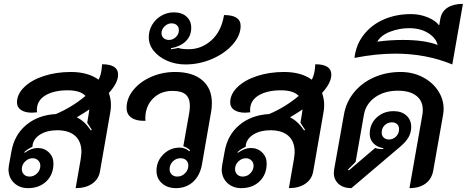

<svg xmlns="http://www.w3.org/2000/svg" viewBox="-20 -966 2419 995"><path d="M544 -484Q555 -454 555 -422Q555 -400 551 -381L498 -77Q491 -37 457.5 -14Q424 9 372 9L398 -140Q402 -168 402 -178Q402 -233 369.5 -262Q337 -291 276 -291Q225 -291 190 -270Q155 -249 149 -215L148 -205Q126 -196 106 -178L108 -174Q142 -199 175 -199Q210 -199 233.5 -176Q257 -153 257 -119Q257 -62 220.5 -26.5Q184 9 125 9Q81 9 52.5 -18.5Q24 -46 24 -89Q24 -94 26 -108L39 -180Q54 -267 116 -318.5Q178 -370 270 -375Q356 -412 423 -469Q396 -498 331 -498Q259 -498 215 -471.5Q171 -445 171 -395Q171 -387 172 -384Q154 -382 146 -382Q110 -382 89 -396Q68 -410 68 -435Q68 -478 105.5 -514.5Q143 -551 207 -572Q271 -593 347 -593Q436 -593 491 -553Q504 -579 507 -610L509 -633Q592 -633 592 -579Q592 -537 544 -484ZM456 -293Q437 -323 432 -330L440 -378L443 -399Q418 -382 378 -358Q418 -339 451 -290ZM93 -90Q93 -73 104 -62Q115 -51 133 -51Q156 -51 172.5 -68Q189 -85 189 -107Q189 -124 177.5 -135Q166 -146 149 -146Q127 -146 110 -129Q93 -112 93 -90Z M791 -81Q791 -131 826.5 -166Q862 -201 911 -201Q925 -201 938.5 -196Q952 -191 961 -182L965 -187Q952 -201 930 -208L961 -383Q964 -403 964 -417Q964 -457 942.5 -476Q921 -495 874 -495Q812 -495 772.5 -455Q733 -415 733 -351Q733 -343 734 -340Q688 -338 662 -355.5Q636 -373 636 -407Q636 -456 670.5 -499Q705 -542 763 -567.5Q821 -593 887 -593Q978 -593 1028 -550.5Q1078 -508 1078 -432Q1078 -407 1074 -386L1027 -116Q1017 -57 981 -24Q945 9 892 9Q848 9 819.5 -16Q791 -41 791 -81ZM956 -108Q956 -125 945 -135.5Q934 -146 916 -146Q892 -146 875.5 -129.5Q859 -113 859 -89Q859 -72 870 -61.5Q881 -51 899 -51Q922 -51 939 -68Q956 -85 956 -108Z M751 -773Q751 -808 768.5 -837.5Q786 -867 816 -884.5Q846 -902 881 -902Q922 -902 946.5 -880Q971 -858 971 -822Q971 -780 943 -752.5Q915 -725 866 -716V-711Q871 -712 883 -713.5Q895 -715 903 -718Q920 -711 958 -711Q1024 -711 1075.5 -757Q1127 -803 1141 -888Q1227 -888 1227 -832Q1227 -782 1186 -735.5Q1145 -689 1079 -660.5Q1013 -632 941 -632Q890 -632 846.5 -651Q803 -670 777 -702Q751 -734 751 -773ZM907 -810Q907 -826 896.5 -835.5Q886 -845 869 -845Q849 -845 833 -829.5Q817 -814 817 -794Q817 -778 828 -768.5Q839 -759 856 -759Q876 -759 891.5 -774Q907 -789 907 -810Z M1649 -484Q1660 -454 1660 -422Q1660 -400 1656 -381L1603 -77Q1596 -37 1562.5 -14Q1529 9 1477 9L1503 -140Q1507 -168 1507 -178Q1507 -233 1474.5 -262Q1442 -291 1381 -291Q1330 -291 1295 -270Q1260 -249 1254 -215L1253 -205Q1231 -196 1211 -178L1213 -174Q1247 -199 1280 -199Q1315 -199 1338.5 -176Q1362 -153 1362 -119Q1362 -62 1325.5 -26.5Q1289 9 1230 9Q1186 9 1157.5 -18.5Q1129 -46 1129 -89Q1129 -94 1131 -108L1144 -180Q1159 -267 1221 -318.5Q1283 -370 1375 -375Q1461 -412 1528 -469Q1501 -498 1436 -498Q1364 -498 1320 -471.5Q1276 -445 1276 -395Q1276 -387 1277 -384Q1259 -382 1251 -382Q1215 -382 1194 -396Q1173 -410 1173 -435Q1173 -478 1210.5 -514.5Q1248 -551 1312 -572Q1376 -593 1452 -593Q1541 -593 1596 -553Q1609 -579 1612 -610L1614 -633Q1697 -633 1697 -579Q1697 -537 1649 -484ZM1561 -293Q1542 -323 1537 -330L1545 -378L1548 -399Q1523 -382 1483 -358Q1523 -339 1556 -290ZM1198 -90Q1198 -73 1209 -62Q1220 -51 1238 -51Q1261 -51 1277.5 -68Q1294 -85 1294 -107Q1294 -124 1282.5 -135Q1271 -146 1254 -146Q1232 -146 1215 -129Q1198 -112 1198 -90Z M1710 -71Q1710 -78 1712 -90L1762 -370Q1773 -436 1814 -486.5Q1855 -537 1918 -565Q1981 -593 2056 -593Q2118 -593 2169 -567Q2220 -541 2249.5 -497Q2279 -453 2279 -401Q2279 -387 2276 -370L2225 -81Q2217 -38 2185 -14.5Q2153 9 2102 9L2169 -372Q2171 -381 2171 -397Q2171 -444 2137 -470Q2103 -496 2042 -496Q1972 -496 1924 -462Q1876 -428 1866 -372L1823 -127L1783 -87L1788 -83L1924 -199Q1947 -192 1966 -194L1967 -198Q1935 -203 1915.5 -223Q1896 -243 1896 -272Q1896 -323 1931.5 -356.5Q1967 -390 2020 -390Q2061 -390 2086 -367.5Q2111 -345 2111 -308Q2111 -279 2097 -254.5Q2083 -230 2052 -204L1801 9Q1759 9 1734.5 -13Q1710 -35 1710 -71ZM2048 -297Q2048 -313 2038 -322.5Q2028 -332 2011 -332Q1989 -332 1973.5 -317Q1958 -302 1958 -279Q1958 -263 1968.5 -253Q1979 -243 1995 -243Q2017 -243 2032.5 -258.5Q2048 -274 2048 -297Z M2110 -893Q2156 -893 2197 -876Q2238 -859 2256 -834L2262 -869Q2269 -907 2299.5 -926.5Q2330 -946 2379 -946L2324 -632Q2189 -688 2028 -688Q1930 -688 1817 -666Q1825 -735 1865.5 -786.5Q1906 -838 1969.5 -865.5Q2033 -893 2110 -893ZM2068 -759Q2181 -759 2248 -733Q2239 -770 2198.5 -795Q2158 -820 2100 -820Q2050 -820 2002.5 -802Q1955 -784 1935 -750Q1999 -759 2068 -759Z"/></svg>

Font: K2D SemiBold
Style: Italic
Weight: 600
Italic angle: -10°
Designer: Katatrad Aksorn Co.,Ltd.
Foundry: Cadson Demak Co.,Ltd.
Version: Version 1.000; ttfautohint (v1.6)